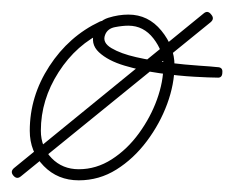

<svg xmlns="http://www.w3.org/2000/svg" viewBox="-51 -295 401 329"><path d="M133 -253Q137 -245 128 -241Q80 -219 49.5 -171.5Q19 -124 19 -71Q19 -43 37.5 -24Q56 -5 84 -5Q114 -5 140.5 -22Q167 -39 187 -66.5Q207 -94 218 -124.5Q229 -155 229 -183Q229 -207 212 -229Q195 -251 169 -251Q159 -251 146 -248.5Q133 -246 129 -235Q129 -235 129 -235Q129 -235 129 -235Q124 -222 140 -212.5Q156 -203 182.5 -197Q209 -191 238 -187.5Q267 -184 290 -182.5Q313 -181 321 -180Q331 -180 330 -171Q330 -161 321 -162Q309 -162 282 -163.5Q255 -165 223 -169.5Q191 -174 162.5 -182.5Q134 -191 118.5 -205.5Q103 -220 111 -241Q111 -241 111 -241Q111 -241 111 -241Q117 -259 134.5 -264.5Q152 -270 169 -270Q203 -270 225.5 -242.5Q248 -215 248 -183Q248 -151 235.5 -117Q223 -83 200.5 -53Q178 -23 148.5 -4.5Q119 14 84 14Q48 14 24 -10.5Q0 -35 0 -71Q0 -130 33.5 -181.5Q67 -233 120 -258Q129 -262 133 -253ZM298 -272Q305 -278 311 -270Q317 -263 310 -257Q229 -191 147.5 -125Q66 -59 -15 7Q-15 7 -15 7Q-15 7 -15 7Q-22 13 -28 6Q-34 -1 -27 -7Q54 -73 135.5 -139.5Q217 -206 298 -272Q298 -272 298 -272Q298 -272 298 -272Z"/></svg>

Font: FRB American Cursive Guidelines Arrows Extralight
Style: Italic
Weight: 200
Italic angle: -25°
Version: Version 2.0;Modular Font Editor K font №1